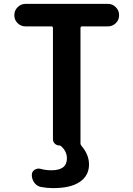

<svg xmlns="http://www.w3.org/2000/svg" viewBox="-20 -750 688 990"><path d="M111 -614Q88 -614 71 -630.5Q54 -647 54 -670V-673Q54 -696 71 -713Q88 -730 111 -730H537Q560 -730 577 -713Q594 -696 594 -673V-670Q594 -647 577 -630.5Q560 -614 537 -614H403Q395 -614 395 -605V-12Q395 -3 401 3Q439 48 439 98Q439 155 392 187.5Q345 220 254 220Q222 220 191 214Q170 210 157 192Q144 174 144 152Q144 135 158.5 125.5Q173 116 191 121Q216 128 245 128Q325 128 325 67Q325 29 294 3Q291 0 286 0Q272 0 262.5 -9.5Q253 -19 253 -32V-605Q253 -614 245 -614Z"/></svg>

Font: Rounded Mplus 1c Bold
Style: Bold
Weight: 700
Version: Version 1.059.20150529